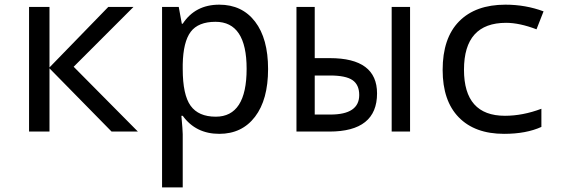

<svg xmlns="http://www.w3.org/2000/svg" viewBox="-20 -566 2440 826"><path d="M445.8 -536.1H554.2L296.9 -278.8L573.2 0H460L192.9 -272V0H105V-536.1H192.9V-275.9Z M766.1 -67.9H760.3Q766.1 -4.9 766.1 11.2V240.2H677.2V-536.1H749L762.2 -463.9H766.1Q819.8 -545.9 923.3 -545.9Q1021.5 -545.9 1077.4 -472.9Q1133.3 -399.9 1133.3 -269Q1133.3 -137.2 1077.1 -63.7Q1021 9.8 923.3 9.8Q822.3 9.8 766.1 -67.9ZM766.1 -289.1V-269Q766.1 -158.2 800 -111.1Q834 -64 908.2 -64Q1041 -64 1041 -270Q1041 -472.2 907.2 -472.2Q833 -472.2 800.5 -429.2Q768.1 -386.2 766.1 -289.1Z M1334 -315.9H1399.4Q1602.1 -315.9 1602.1 -164.1Q1602.1 0 1397 0H1255.4V-536.1H1334ZM1334 -241.2V-73.2H1401.4Q1525.4 -73.2 1525.4 -157.2Q1525.4 -201.2 1496.6 -221.2Q1467.8 -241.2 1399.4 -241.2ZM1744.1 0H1665V-536.1H1744.1Z M2318.4 -517.1 2288.1 -439.9Q2214.8 -467.8 2157.2 -467.8Q1976.1 -467.8 1976.1 -266.1Q1976.1 -67.9 2152.3 -67.9Q2229 -67.9 2309.1 -98.1V-20Q2243.7 9.8 2148.4 9.8Q2022.9 9.8 1953.6 -61.3Q1884.3 -132.3 1884.3 -265.1Q1884.3 -402.3 1955.1 -474.1Q2025.9 -545.9 2154.3 -545.9Q2241.2 -545.9 2318.4 -517.1Z"/></svg>

Font: WenQuanYi Micro Hei Mono
Style: Regular
Weight: 400
Foundry: Ascender Corporation
Version: Version 0.2.0-beta